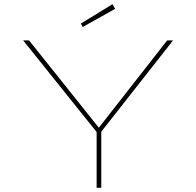

<svg xmlns="http://www.w3.org/2000/svg" viewBox="-20 -892 932 912"><path d="M439 0V-276L447 -255L90 -700H118L453 -281H446L774 -700H802L452 -255L461 -276V0ZM373 -764 364 -780 514 -872 527 -850Z"/></svg>

Font: Lexend Zetta Thin
Style: Regular
Weight: 250
Version: Version 1.007